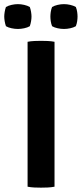

<svg xmlns="http://www.w3.org/2000/svg" viewBox="-42 -880 386 905"><path d="M88 -683Q102.5 -686 120.5 -686.8Q138.5 -687.5 151 -687.5Q165 -687.5 182.5 -686.8Q200 -686 215 -683V0Q200 3 182.5 3.8Q165 4.5 151 4.5Q138.5 4.5 120.5 3.8Q102.5 3 88 0ZM259.5 -743.5Q245 -743.5 229.8 -746.8Q214.5 -750 203.5 -756.5Q199 -768 197.2 -780.2Q195.5 -792.5 195.5 -802Q195.5 -811 197.2 -823.5Q199 -836 203.5 -847Q214.5 -853.5 229.8 -857Q245 -860.5 259.5 -860.5Q274 -860.5 289.2 -857Q304.5 -853.5 315.5 -847Q320 -836 321.8 -823.5Q323.5 -811 323.5 -802Q323.5 -792.5 321.8 -780.2Q320 -768 315.5 -756.5Q304.5 -750 289.2 -746.8Q274 -743.5 259.5 -743.5ZM42.5 -743.5Q28 -743.5 12.5 -746.8Q-3 -750 -14 -756.5Q-18 -768 -20 -780.2Q-22 -792.5 -22 -802Q-22 -811 -20 -823.5Q-18 -836 -14 -847Q-3 -853.5 12.5 -857Q28 -860.5 42.5 -860.5Q56.5 -860.5 72 -857Q87.5 -853.5 98.5 -847Q102.5 -836 104.5 -823.5Q106.5 -811 106.5 -802Q106.5 -792.5 104.5 -780.2Q102.5 -768 98.5 -756.5Q87.5 -750 72 -746.8Q56.5 -743.5 42.5 -743.5Z"/></svg>

Font: Signika Negative SC SemiBold
Style: Regular
Weight: 600
Designer: Anna Giedryś
Foundry: Anna Giedryś
Version: Version 2.000; ttfautohint (v1.8.3) -l 8 -r 50 -G 200 -x 9 -